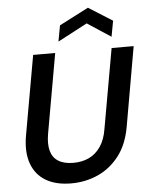

<svg xmlns="http://www.w3.org/2000/svg" viewBox="-61 -979 809 1041"><g transform="rotate(-5 343.0 -458.5)"><path d="M285 12Q202 12 147 -20.5Q92 -53 69.5 -115.5Q47 -178 62 -266L139 -700H259L182 -265Q173 -212 183 -174.5Q193 -137 224 -117.5Q255 -98 306 -98Q354 -98 391.5 -116Q429 -134 454.5 -171.5Q480 -209 489 -266L566 -700H686L610 -266Q593 -171 545 -109.5Q497 -48 429.5 -18Q362 12 285 12ZM282 -760 298 -847 457 -929 587 -847 571 -761 443 -845Z"/></g></svg>

Font: DM Sans 28pt SemiBold
Style: Italic
Weight: 600
Italic angle: -10°
Version: Version 4.004;gftools[0.9.30]